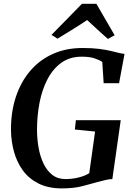

<svg xmlns="http://www.w3.org/2000/svg" viewBox="-20 -1012 720 1040"><path d="M316 8.5Q241.5 8.5 189 -17.8Q136.5 -44 104 -88.8Q71.5 -133.5 56 -189.5Q40.5 -245.5 39.5 -304.5Q38.5 -403 65.2 -485Q92 -567 142.5 -626.8Q193 -686.5 264.8 -719.2Q336.5 -752 426.5 -752Q480.5 -752 517.2 -747.2Q554 -742.5 579.8 -736.2Q605.5 -730 625.5 -725Q632.5 -723.5 639.5 -722.2Q646.5 -721 654.5 -720L625 -561.5H541.5L534 -676.5Q517.5 -687.5 491.5 -696.2Q465.5 -705 422.5 -705Q358 -705 312 -671.8Q266 -638.5 236.8 -582Q207.5 -525.5 194 -455Q180.5 -384.5 180.5 -309.5Q180.5 -259.5 189 -211.8Q197.5 -164 215.8 -125.8Q234 -87.5 263.2 -64.8Q292.5 -42 335 -42Q370.5 -42 405.2 -50.5Q440 -59 463.5 -74L495 -299.5L385.5 -310.5L391 -361H634L588.5 -42Q573.5 -42 553 -37.2Q532.5 -32.5 510.5 -26.5Q472 -15.5 425.5 -3.5Q379 8.5 316 8.5ZM259 -823 424 -991.5H502L601 -821L564.5 -801Q536 -826.5 507.5 -852.2Q479 -878 452 -903.5Q413.5 -877.5 373 -852.5Q332.5 -827.5 291.5 -802.5Z"/></svg>

Font: Merriweather 60pt SemiBold
Style: Italic
Weight: 600
Italic angle: -7.8°
Version: Version 2.101